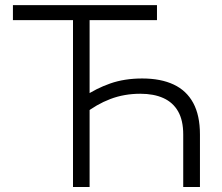

<svg xmlns="http://www.w3.org/2000/svg" viewBox="-20 -748 887 768"><path d="M548.8 -434.1Q623 -434.1 674.6 -409.9Q726.1 -385.7 752.9 -336.2Q779.8 -286.6 779.8 -210V0H712.9V-210Q712.9 -266.6 692.4 -302.5Q671.9 -338.4 633.5 -355.7Q595.2 -373 541.5 -373Q476.6 -373 421.1 -351.8Q365.7 -330.6 316.9 -292V-361.8Q363.8 -394 420.9 -414.1Q478 -434.1 548.8 -434.1ZM338.4 -681.6V0H272V-681.6ZM31.7 -667.5V-727.5H607.9V-667.5Z"/></svg>

Font: Inter 28pt Light
Style: Regular
Weight: 300
Designer: Rasmus Andersson
Foundry: rsms
Version: Version 4.001;git-66647c0bb